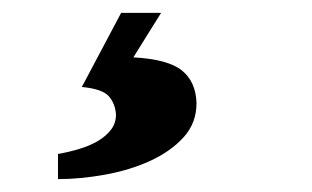

<svg xmlns="http://www.w3.org/2000/svg" viewBox="-20 -21 485 298"><path d="M187 68Q241 71 262.5 88.5Q284 106 285 139Q285 170 265 192Q245 214 213.5 228.5Q182 243 143.5 250Q105 257 70 257V218Q87 215 103.5 210Q120 205 132.5 197.5Q145 190 152.5 180Q160 170 160 157Q159 140 149 128.5Q139 117 107 114L168 -1H230Z"/></svg>

Font: PT Serif
Style: Bold Italic
Weight: 700
Italic angle: -12°
Designer: A.Korolkova, O.Umpeleva, V.Yefimov
Foundry: ParaType Ltd
Version: Version 1.000W OFL